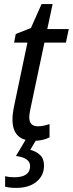

<svg xmlns="http://www.w3.org/2000/svg" viewBox="-20 -678 356 938"><path d="M144 10Q190 10 222 -7V-72Q191 -61 165 -61Q123 -61 123 -105Q123 -117 126 -132.5Q129 -148 132 -162L197 -470H302L316 -536H211L237 -658H183L131 -541L57 -512L49 -470H114L50 -165Q41 -124 41 -94Q41 10 144 10ZM59 240Q121 240 158 210Q195 180 195 131Q195 97 175.5 79Q156 61 128 54L160 0H108L58 84Q127 93 127 133Q127 188 50 188Q25 188 5 183V234Q27 240 59 240Z"/></svg>

Font: Noto Sans UI SemiCondensed
Style: Italic
Weight: 400
Width: 4
Italic angle: -12°
Designer: Monotype Design Team
Foundry: Monotype Imaging Inc.
Version: Version 1.901